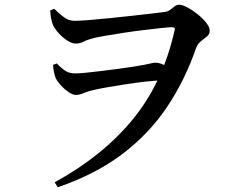

<svg xmlns="http://www.w3.org/2000/svg" viewBox="-20 -740 1040 811"><path d="M211 30Q414 -81 541 -236Q668 -391 717 -610Q720 -620 716.5 -622.5Q713 -625 706 -625Q693 -625 661 -621.5Q629 -618 587 -613Q545 -608 502.5 -601.5Q460 -595 425.5 -589Q391 -583 375 -579Q348 -572 333 -564Q318 -556 300 -556Q284 -556 264.5 -568.5Q245 -581 228.5 -599Q212 -617 204 -634Q199 -646 196 -661.5Q193 -677 192 -696L209 -703Q228 -684 249 -668Q270 -652 294 -652Q313 -652 352.5 -655Q392 -658 440 -663Q488 -668 534.5 -673Q581 -678 618 -682.5Q655 -687 672 -689Q689 -691 699 -698.5Q709 -706 717.5 -713Q726 -720 737 -720Q750 -720 771 -709Q792 -698 814 -680.5Q836 -663 851 -644Q866 -625 866 -610Q866 -596 854 -586Q842 -576 828.5 -565.5Q815 -555 809 -539Q761 -400 684.5 -286.5Q608 -173 495 -88Q382 -3 224 51ZM301 -339Q287 -339 269.5 -351Q252 -363 237.5 -379Q223 -395 216 -408Q211 -421 208 -435.5Q205 -450 204 -466L220 -472Q241 -450 257.5 -440Q274 -430 296 -430Q316 -430 345.5 -433Q375 -436 411 -440.5Q447 -445 481.5 -449.5Q516 -454 544 -458.5Q572 -463 588 -466Q605 -469 616 -472Q627 -475 636 -475Q651 -475 665 -469Q679 -463 690 -457L672 -401Q635 -400 592 -395Q549 -390 507.5 -383.5Q466 -377 431.5 -371Q397 -365 376 -360Q357 -356 344.5 -351Q332 -346 322 -342.5Q312 -339 301 -339Z"/></svg>

Font: Noto Serif JP ExtraLight SemiBold
Style: Regular
Weight: 600
Version: Version 2.003-H1;hotconv 1.1.1;makeotfexe 2.6.0